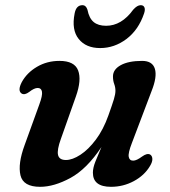

<svg xmlns="http://www.w3.org/2000/svg" viewBox="-20 -709 656 741"><path d="M559.5 -112.5Q567.5 -107.5 568 -95.8Q568.5 -84 559 -68.5Q537.5 -32 496.5 -10Q455.5 12 408.5 12Q338.5 12 338.5 -42.5Q338.5 -61 348 -85Q357.5 -109 371.5 -141.5Q315 -56.5 251.8 -22.2Q188.5 12 135 12Q69.5 12 59 -32.5Q48.5 -77 75 -149L132 -306.5Q144.5 -340.5 142 -355Q139.5 -369.5 125.5 -369.5Q112 -369.5 92.5 -354Q75 -341 63.5 -348Q47 -359 64 -392Q84 -428.5 122.8 -451.2Q161.5 -474 209.5 -474Q267.5 -474 281.5 -437.2Q295.5 -400.5 273 -337L215 -173Q199.5 -130.5 204 -111Q208.5 -91.5 234.5 -91.5Q259.5 -91.5 290.5 -111.8Q321.5 -132 350.2 -170.5Q379 -209 398.5 -264Q413.5 -306 419.5 -325.8Q425.5 -345.5 425.5 -358.5Q425.5 -372 420.8 -384.8Q416 -397.5 416 -414Q416 -441 446 -457.5Q476 -474 528.5 -474Q568.5 -474 577.8 -443.2Q587 -412.5 565 -357.5L489 -157Q474 -118.5 476.8 -103.8Q479.5 -89 494 -89Q507 -89 528.5 -105Q548 -119 559.5 -112.5ZM389.5 -609.5Q449 -609.5 494 -671.5Q509.5 -689 523 -689Q534 -689 537.5 -680.2Q541 -671.5 536 -657Q514.5 -593.5 468 -558.5Q421.5 -523.5 366.5 -523.5Q312 -523.5 283.8 -558.5Q255.5 -593.5 268 -657Q274 -689 298 -689Q312 -689 317.5 -671.5Q324 -638.5 341.5 -624Q359 -609.5 389.5 -609.5Z"/></svg>

Font: Fraunces 9pt S050 SemiBold
Style: Italic
Weight: 600
Italic angle: -16°
Version: Version 1.000; ttfautohint (v1.8.3)